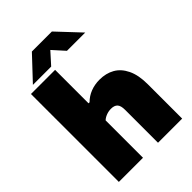

<svg xmlns="http://www.w3.org/2000/svg" viewBox="-281 -1124 1248 1248"><g transform="rotate(-45 343.0 -499.5)"><path d="M53.5 -808H275.5V-500.5H285Q313 -529 351.2 -544Q389.5 -559 434.5 -559Q493 -559 538 -533.8Q583 -508.5 609.2 -454.2Q635.5 -400 635.5 -316.5V0H413.5V-302.5Q413.5 -341 398.8 -356.8Q384 -372.5 353.5 -372.5Q331 -372.5 310 -364.5Q289 -356.5 275.5 -343.5V0H53.5ZM585.5 -841H417.5L345 -921.5L272.5 -841H104.5L253 -999H437Z"/></g></svg>

Font: Encode Sans Semi Expanded Black
Style: Regular
Weight: 900
Width: 6
Designer: Multiple Designers
Foundry: Impallari Type
Version: Version 2.000